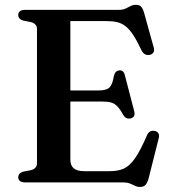

<svg xmlns="http://www.w3.org/2000/svg" viewBox="-20 -740 693 779"><path d="M214.5 -373H380.5Q411.5 -373 424 -385Q436.5 -397 442 -431.5Q444.5 -442.5 450 -448Q455.5 -453.5 464 -454.5Q481.5 -456 486.5 -435L524.5 -289Q527.5 -277 524.2 -270Q521 -263 511.5 -260Q502.5 -257.5 494.8 -260.2Q487 -263 481.5 -271.5Q468.5 -295 457.2 -307.2Q446 -319.5 432 -323.8Q418 -328 396.5 -328H214.5ZM54 -679.5Q54 -689 60.8 -694.5Q67.5 -700 81.5 -700H461.5Q478.5 -700 489.5 -705.2Q500.5 -710.5 510 -715.5Q519.5 -720.5 532 -720.5Q545.5 -720.5 552.5 -713Q559.5 -705.5 564.5 -688.5L603.5 -548Q607 -536.5 603.5 -529Q600 -521.5 590 -518Q578.5 -515 569.5 -519.2Q560.5 -523.5 554.5 -535Q536.5 -573.5 521 -597.2Q505.5 -621 489.5 -633.5Q473.5 -646 455 -650.2Q436.5 -654.5 411.5 -654.5H265.5V-92Q265.5 -68.5 279.2 -57Q293 -45.5 321.5 -45.5H426Q459 -45.5 482.8 -56.2Q506.5 -67 528.5 -98.8Q550.5 -130.5 577 -192.5Q582 -203 589.5 -206.8Q597 -210.5 606.5 -209Q617.5 -207.5 622.5 -199.5Q627.5 -191.5 624 -179L582.5 -14.5Q577.5 2.5 570 10.5Q562.5 18.5 548 18.5Q537 18.5 527.5 13.8Q518 9 506.8 4.5Q495.5 0 479.5 0H81.5Q67.5 0 60.8 -5.8Q54 -11.5 54 -20.5Q54 -37.5 74 -43.5L105 -49.5Q117 -52.5 123.5 -59.5Q130 -66.5 130 -77V-623Q130 -633.5 123.5 -640.5Q117 -647.5 105 -650.5L74 -656.5Q54 -662.5 54 -679.5Z"/></svg>

Font: Fraunces Medium
Style: Regular
Weight: 500
Version: Version 1.000;[b76b70a41]